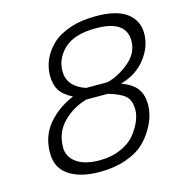

<svg xmlns="http://www.w3.org/2000/svg" viewBox="-106 -798 850 902"><g transform="rotate(-15 319.5 -347.0)"><path d="M426 -648C523.3 -648 572 -614.7 572 -548C572 -508 554.5 -473.7 519.5 -445C484.5 -416.3 449 -397.7 413 -389H309C251 -409 222 -443.7 222 -493C222 -535 238.5 -571.3 271.5 -602C304.5 -632.7 356 -648 426 -648ZM284 -44C235.3 -44 197.8 -53.5 171.5 -72.5C145.2 -91.5 132 -116 132 -146C132 -195.3 148.3 -236.3 181 -269C213.7 -301.7 252 -324 296 -336H400C438 -325.3 465.2 -312.8 481.5 -298.5C497.8 -284.2 506 -261.3 506 -230C506 -213.3 501.8 -195 493.5 -175C485.2 -155 472.8 -134.8 456.5 -114.5C440.2 -94.2 416.8 -77.3 386.5 -64C356.2 -50.7 322 -44 284 -44ZM440 -703C391.3 -703 348.3 -696.5 311 -683.5C273.7 -670.5 244.3 -653.3 223 -632C201.7 -610.7 185.8 -587.8 175.5 -563.5C165.2 -539.2 160 -514.3 160 -489C160 -460.3 165.7 -436.5 177 -417.5C188.3 -398.5 209 -381.3 239 -366C189 -345.3 147.7 -315.8 115 -277.5C82.3 -239.2 66 -192.3 66 -137C66 -88.3 84.5 -51.8 121.5 -27.5C158.5 -3.2 208 9 270 9C317.3 9 359.7 2.5 397 -10.5C434.3 -23.5 463.3 -39.7 484 -59C504.7 -78.3 521.8 -99.8 535.5 -123.5C549.2 -147.2 558.3 -168.5 563 -187.5C567.7 -206.5 570 -223.7 570 -239C570 -268.3 563.2 -293.3 549.5 -314C535.8 -334.7 510.3 -352 473 -366C525 -380.7 565.7 -407 595 -445C624.3 -483 639 -523.3 639 -566C639 -608 622.7 -641.3 590 -666C557.3 -690.7 507.3 -703 440 -703Z"/></g></svg>

Font: RazerF5 Light
Style: Italic
Weight: 300
Foundry: Razer Inc.
Version: Version 2